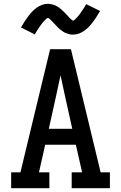

<svg xmlns="http://www.w3.org/2000/svg" viewBox="-20 -995 640 1015"><path d="M39 0V-84H88L245 -735H355L512 -84H561V0H359V-84H414L381 -230H219L186 -84H241V0ZM238 -314H362L323 -490Q317 -517 311.5 -543.5Q306 -570 300 -597Q294 -570 288.5 -543.5Q283 -517 277 -490ZM366 -812Q361 -812 355.5 -812.5Q350 -813 345.5 -814.5Q341 -816 336 -817.5Q331 -819 326 -821Q321 -823 317 -825.5Q313 -828 309 -831Q305 -834 300.5 -837.5Q296 -841 292 -844.5Q288 -848 284.5 -851.5Q281 -855 277.5 -859Q274 -863 270.5 -866.5Q267 -870 263 -874.5Q259 -879 255.5 -882.5Q252 -886 248.5 -889.5Q245 -893 240.5 -896.5Q236 -900 234 -900Q230 -900 227 -897.5Q224 -895 220 -891Q216 -887 213.5 -884.5Q211 -882 209 -879.5Q207 -877 204.5 -874Q202 -871 199.5 -867.5Q197 -864 194.5 -860.5Q192 -857 189 -853Q186 -849 183 -844.5Q180 -840 177 -835Q174 -830 170.5 -824.5Q167 -819 164 -813L91 -850Q101 -868 111 -883Q121 -898 130.5 -910.5Q140 -923 150 -933.5Q160 -944 173 -953.5Q186 -963 201.5 -969Q217 -975 234 -975Q239 -975 244.5 -974Q250 -973 254.5 -972Q259 -971 264 -969.5Q269 -968 274 -965.5Q279 -963 283 -960.5Q287 -958 291 -955.5Q295 -953 299.5 -949Q304 -945 308 -941.5Q312 -938 315.5 -934.5Q319 -931 322.5 -927.5Q326 -924 329.5 -920.5Q333 -917 337 -912.5Q341 -908 344.5 -904Q348 -900 351.5 -897Q355 -894 359.5 -890Q364 -886 366 -886Q370 -886 373 -889Q376 -892 380 -896Q384 -900 386.5 -902.5Q389 -905 391 -907.5Q393 -910 395.5 -913Q398 -916 400.5 -919Q403 -922 405.5 -926Q408 -930 411 -934Q414 -938 417 -942.5Q420 -947 423 -952Q426 -957 429.5 -962.5Q433 -968 436 -973L509 -937Q499 -919 489 -904Q479 -889 469.5 -876.5Q460 -864 450 -853.5Q440 -843 427 -833.5Q414 -824 398.5 -818Q383 -812 366 -812Z"/></svg>

Font: Iosevka HT Medium Extended
Style: Regular
Weight: 500
Width: 7
Monospace: yes
Designer: Belleve Invis
Foundry: Belleve Invis
Version: Version 32.3.0; ttfautohint (v1.8.4)